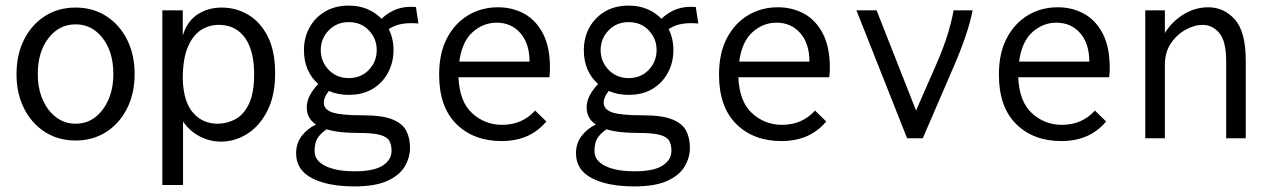

<svg xmlns="http://www.w3.org/2000/svg" viewBox="-20 -494 4540 686"><path d="M250 8Q188 8 140.5 -22.5Q93 -53 66 -106.5Q39 -160 39 -229Q39 -299 66 -352.5Q93 -406 140.5 -436.5Q188 -467 250 -467Q312 -467 359.5 -436.5Q407 -406 434 -352.5Q461 -299 461 -229Q461 -160 434 -106.5Q407 -53 359.5 -22.5Q312 8 250 8ZM250 -52Q290 -52 320 -75Q350 -98 367.5 -138Q385 -178 385 -230Q385 -308 347 -357.5Q309 -407 250 -407Q191 -407 153 -357.5Q115 -308 115 -230Q115 -178 132.5 -138Q150 -98 180.5 -75Q211 -52 250 -52Z M560 167V-457H633V-367Q649 -419 686.5 -443Q724 -467 772 -467Q823 -467 866.5 -441.5Q910 -416 936.5 -364Q963 -312 963 -232Q963 -152 935 -97.5Q907 -43 863 -15.5Q819 12 770 12Q729 12 693 -7Q657 -26 634 -60V167ZM758 -52Q790 -52 820 -67.5Q850 -83 869 -122Q888 -161 888 -229Q888 -311 857 -356.5Q826 -402 769 -405Q732 -407 701 -388.5Q670 -370 651.5 -327Q633 -284 633 -213Q635 -132 669 -92Q703 -52 758 -52Z M1226 -155Q1187 -155 1155 -169Q1137 -147 1137 -127Q1137 -103 1167 -92.5Q1197 -82 1277 -82Q1347 -82 1383 -67Q1419 -52 1432 -26Q1445 0 1445 34Q1445 69 1426 101Q1407 133 1363.5 152.5Q1320 172 1247 172Q1151 172 1094.5 142.5Q1038 113 1038 54Q1038 17 1059 -9.5Q1080 -36 1109 -49Q1076 -71 1076 -110Q1076 -132 1087 -153Q1098 -174 1117 -194Q1066 -239 1066 -315Q1066 -359 1085.5 -395Q1105 -431 1141 -452.5Q1177 -474 1226 -474Q1263 -474 1292.5 -461.5Q1322 -449 1343 -427Q1369 -451 1398 -461.5Q1427 -472 1466 -469L1475 -410Q1445 -413 1418.5 -409Q1392 -405 1369 -390Q1386 -356 1386 -315Q1386 -271 1366.5 -234.5Q1347 -198 1311.5 -176.5Q1276 -155 1226 -155ZM1226 -215Q1270 -215 1298 -244.5Q1326 -274 1326 -315Q1326 -356 1298 -385.5Q1270 -415 1226 -415Q1183 -415 1154.5 -385.5Q1126 -356 1126 -315Q1126 -274 1154.5 -244.5Q1183 -215 1226 -215ZM1104 46Q1104 80 1142.5 99Q1181 118 1248 118Q1316 118 1347.5 97.5Q1379 77 1379 45Q1379 23 1371 9Q1363 -5 1338 -12Q1313 -19 1262 -19Q1227 -19 1198.5 -22Q1170 -25 1147 -32Q1124 -16 1114 0.5Q1104 17 1104 46Z M1772 10Q1672 10 1610.5 -51Q1549 -112 1549 -227Q1549 -305 1577.5 -358.5Q1606 -412 1653.5 -440Q1701 -468 1759 -468Q1811 -468 1853 -445Q1895 -422 1920 -374Q1945 -326 1945 -251Q1945 -243 1944.5 -234.5Q1944 -226 1943 -218H1618Q1622 -130 1667.5 -89Q1713 -48 1774 -48Q1846 -48 1892 -99L1932 -60Q1874 10 1772 10ZM1621 -274H1872Q1872 -338 1839.5 -375.5Q1807 -413 1754 -413Q1707 -413 1669 -379.5Q1631 -346 1621 -274Z M2226 -155Q2187 -155 2155 -169Q2137 -147 2137 -127Q2137 -103 2167 -92.5Q2197 -82 2277 -82Q2347 -82 2383 -67Q2419 -52 2432 -26Q2445 0 2445 34Q2445 69 2426 101Q2407 133 2363.5 152.5Q2320 172 2247 172Q2151 172 2094.5 142.5Q2038 113 2038 54Q2038 17 2059 -9.5Q2080 -36 2109 -49Q2076 -71 2076 -110Q2076 -132 2087 -153Q2098 -174 2117 -194Q2066 -239 2066 -315Q2066 -359 2085.5 -395Q2105 -431 2141 -452.5Q2177 -474 2226 -474Q2263 -474 2292.5 -461.5Q2322 -449 2343 -427Q2369 -451 2398 -461.5Q2427 -472 2466 -469L2475 -410Q2445 -413 2418.5 -409Q2392 -405 2369 -390Q2386 -356 2386 -315Q2386 -271 2366.5 -234.5Q2347 -198 2311.5 -176.5Q2276 -155 2226 -155ZM2226 -215Q2270 -215 2298 -244.5Q2326 -274 2326 -315Q2326 -356 2298 -385.5Q2270 -415 2226 -415Q2183 -415 2154.5 -385.5Q2126 -356 2126 -315Q2126 -274 2154.5 -244.5Q2183 -215 2226 -215ZM2104 46Q2104 80 2142.5 99Q2181 118 2248 118Q2316 118 2347.5 97.5Q2379 77 2379 45Q2379 23 2371 9Q2363 -5 2338 -12Q2313 -19 2262 -19Q2227 -19 2198.5 -22Q2170 -25 2147 -32Q2124 -16 2114 0.5Q2104 17 2104 46Z M2772 10Q2672 10 2610.5 -51Q2549 -112 2549 -227Q2549 -305 2577.5 -358.5Q2606 -412 2653.5 -440Q2701 -468 2759 -468Q2811 -468 2853 -445Q2895 -422 2920 -374Q2945 -326 2945 -251Q2945 -243 2944.5 -234.5Q2944 -226 2943 -218H2618Q2622 -130 2667.5 -89Q2713 -48 2774 -48Q2846 -48 2892 -99L2932 -60Q2874 10 2772 10ZM2621 -274H2872Q2872 -338 2839.5 -375.5Q2807 -413 2754 -413Q2707 -413 2669 -379.5Q2631 -346 2621 -274Z M3221 0 3040 -457H3112L3253 -99L3327 -268Q3351 -323 3365.5 -370Q3380 -417 3387 -457H3455Q3447 -415 3430 -365Q3413 -315 3388 -257L3277 0Z M3772 10Q3672 10 3610.5 -51Q3549 -112 3549 -227Q3549 -305 3577.5 -358.5Q3606 -412 3653.5 -440Q3701 -468 3759 -468Q3811 -468 3853 -445Q3895 -422 3920 -374Q3945 -326 3945 -251Q3945 -243 3944.5 -234.5Q3944 -226 3943 -218H3618Q3622 -130 3667.5 -89Q3713 -48 3774 -48Q3846 -48 3892 -99L3932 -60Q3874 10 3772 10ZM3621 -274H3872Q3872 -338 3839.5 -375.5Q3807 -413 3754 -413Q3707 -413 3669 -379.5Q3631 -346 3621 -274Z M4072 0V-457H4142V-376Q4168 -418 4209.5 -443Q4251 -468 4297 -468Q4353 -468 4392 -424.5Q4431 -381 4431 -277V0H4361V-275Q4361 -347 4336.5 -376Q4312 -405 4277 -405Q4247 -405 4215.5 -387.5Q4184 -370 4163 -338.5Q4142 -307 4142 -263V0Z"/></svg>

Font: Inconsolata Nerd Font Mono
Style: Regular
Weight: 400
Monospace: yes
Designer: Raph Levien, Cyreal, Brenton Simpson
Foundry: Raph Levien, Cyreal, Google
Version: Version 3.000; ttfautohint (v1.8.3);Nerd Fonts 3.0.2